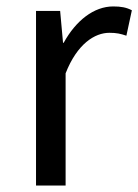

<svg xmlns="http://www.w3.org/2000/svg" viewBox="-20 -577 430 597"><path d="M92 0H184V-349C220 -441 275 -475 320 -475C343 -475 355 -472 373 -466L390 -545C373 -554 356 -557 332 -557C272 -557 216 -513 178 -444H176L167 -543H92Z"/></svg>

Font: Noto Sans CJK JP
Style: Regular
Weight: 400
Designer: Ryoko NISHIZUKA 西塚涼子 (kana, bopomofo & ideographs); Paul D. Hunt (Latin, Greek & Cyrillic); Sandoll Communications 산돌커뮤니
Foundry: Adobe
Version: Version 2.004;hotconv 1.0.118;makeotfexe 2.5.65603